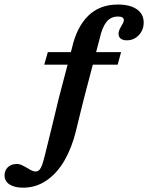

<svg xmlns="http://www.w3.org/2000/svg" viewBox="-164 -651 666 864"><path d="M366.5 -630.6Q421.1 -630.6 451.8 -609.3Q482.6 -587.9 482.6 -549.5Q482.6 -515.9 460.5 -492.8Q438.5 -469.6 406.6 -469.6Q389 -469.6 379.3 -477.1Q369.5 -484.6 369.5 -498.9Q369.5 -507.5 372.9 -516Q376.4 -524.5 382.8 -534.7Q386.9 -541.6 390.1 -548.6Q393.3 -555.6 393.3 -560.9Q393.3 -568.5 386.5 -572.6Q379.7 -576.6 366.8 -576.6Q334.4 -576.6 315 -552.1Q295.5 -527.6 284.6 -477.6L213.8 -208.2H100.4L159.8 -434.7Q181 -528.9 232.8 -579.8Q284.6 -630.6 366.5 -630.6ZM51.2 -416.4H380.8L365.5 -359.9H35.1ZM189.5 -110.1 177.7 -61.4Q159.1 14.4 126 71.4Q92.9 128.3 46.6 160.3Q0.4 192.3 -55.7 193.5Q-95.9 194.3 -119.3 180.1Q-142.7 165.8 -143.5 139.8Q-143.9 117.3 -129.8 102.6Q-115.7 87.9 -92.2 87.1Q-79.2 86.2 -67.5 91.4Q-55.7 96.6 -39.6 106.1Q-28.6 113.3 -19.7 117Q-10.8 120.7 -3.4 120.7Q6.4 120.7 13.3 113.3Q20.2 105.8 25.4 91.6Q30.5 77.3 38 47.6L76.1 -107.3L100.4 -208.2H213.8Z"/></svg>

Font: Playfair Micro SmCond SmLight
Style: Italic
Weight: 360
Width: 4
Italic angle: -15.6°
Designer: Claus Eggers Sørensen
Foundry: Claus Eggers Sørensen
Version: Version 2.203;Glyphs 3.3 (3326)